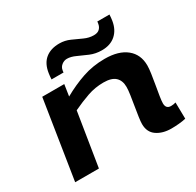

<svg xmlns="http://www.w3.org/2000/svg" viewBox="-165 -952 1173 1148"><g transform="rotate(-30 421.5 -378.0)"><path d="M130 -541H282L270 -462Q341 -502 413 -526.5Q485 -551 566 -551Q662 -551 715 -508Q768 -465 768 -389Q768 -368 763 -333.5Q758 -299 751.5 -262Q745 -225 740 -193.5Q735 -162 735 -146Q735 -108 770 -108Q788 -108 803 -113L805 0Q785 5 757 7.5Q729 10 705 10Q645 10 605 -17.5Q565 -45 565 -101Q565 -118 569.5 -149Q574 -180 580 -216Q586 -252 591 -285.5Q596 -319 596 -340Q596 -384 570.5 -408Q545 -432 489 -432Q431 -432 378 -413.5Q325 -395 268 -368L209 0H45ZM230 -603Q230 -614 231.5 -624.5Q233 -635 234 -644Q243 -705 280 -735.5Q317 -766 377 -766Q415 -766 449.5 -750.5Q484 -735 516.5 -720Q549 -705 582 -705Q608 -705 621.5 -718Q635 -731 638 -750Q640 -758 640 -766H724Q724 -755 722.5 -744.5Q721 -734 720 -725Q711 -668 674.5 -635.5Q638 -603 579 -603Q536 -603 499 -618.5Q462 -634 430 -649Q398 -664 371 -664Q351 -664 334.5 -651Q318 -638 315 -619Q313 -611 313 -603Z"/></g></svg>

Font: Georama ExtraExtended SemiBold
Style: Italic
Weight: 600
Width: 8
Italic angle: -9°
Designer: Jean-Baptiste Levee
Foundry: Production Type
Version: Version 1.000